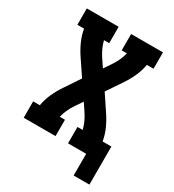

<svg xmlns="http://www.w3.org/2000/svg" viewBox="-207 -853 1015 1118"><g transform="rotate(30 300.0 -294.5)"><path d="M464 146V0H342V-110H377Q371 -135 360 -159Q349 -183 335 -204L300 -256L265 -204Q251 -183 240 -159Q229 -135 223 -110H258V0H44V-110H89Q96 -152 114 -191.5Q132 -231 156 -266L224 -368L156 -469Q132 -504 114 -543.5Q96 -583 89 -625H44V-735H258V-625H223Q229 -600 240 -576Q251 -552 265 -531L300 -479L335 -531Q349 -552 360 -576Q371 -600 377 -625H342V-735H556V-625H511Q504 -583 486 -543.5Q468 -504 444 -469L376 -368L444 -266Q468 -231 486 -191.5Q504 -152 511 -110H570V146Z"/></g></svg>

Font: Iosevka Curly Slab XBdEx
Style: Regular
Weight: 800
Width: 7
Monospace: yes
Designer: Belleve Invis
Foundry: Belleve Invis
Version: Version 11.0.0; ttfautohint (v1.8.3)